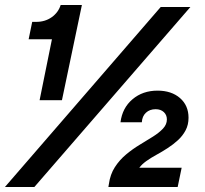

<svg xmlns="http://www.w3.org/2000/svg" viewBox="-25 -749 823 769"><path d="M133.6 -347.7 183 -591.7H89.7L104 -661.4H120.1Q155.7 -661.4 182.1 -680.1Q208.6 -698.9 218 -729H303L223.1 -347.7ZM-5.3 0 618.7 -721H737.6L112.6 0ZM409.1 0 411 -11.3Q416.3 -50.4 435.1 -79.6Q454 -108.7 480.2 -130.5Q506.4 -152.3 534.8 -169.4Q563.1 -186.4 587.9 -202Q612.6 -217.6 628 -234.1Q643.4 -250.7 643.4 -270.7Q643.4 -288.6 631.1 -300.1Q618.7 -311.6 598.4 -311.6Q574.7 -311.6 559.6 -297.6Q544.4 -283.6 543.1 -259.4H457.6Q464.9 -316.9 505.7 -351.4Q546.6 -386 605.9 -386Q661.6 -386 695.9 -356.3Q730.1 -326.6 730.1 -277.4Q730.1 -249.1 718.4 -227.1Q706.7 -205 687.9 -187.7Q669 -170.4 646.6 -155.9Q624.3 -141.3 601.6 -129Q579 -116.7 561.1 -103.9Q543.3 -91.1 533 -77.3H702.6L686.6 0Z"/></svg>

Font: Mona Sans
Style: Italic
Weight: 200
Italic angle: -11.6951°
Designer: Deni Anggara
Foundry: GitHub
Version: Version 2.000